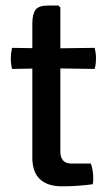

<svg xmlns="http://www.w3.org/2000/svg" viewBox="-20 -667 390 692"><path d="M96.5 -581Q96.5 -616 108 -631.5Q119.5 -647 152 -647H191L197.5 -640V-120.5Q197.5 -101 207 -89.2Q216.5 -77.5 238.5 -77.5H307.5Q311.5 -66.5 313.8 -52.8Q316 -39 316 -25.5Q316 -20 315.8 -14Q315.5 -8 314 -3Q289 0.5 260.5 2.5Q232 4.5 202.5 4.5Q151.5 4.5 124 -21.2Q96.5 -47 96.5 -98.5ZM321 -494.5Q326 -476 326 -457Q326 -446.5 325 -437.2Q324 -428 321 -418.5L157.5 -421L23.5 -418.5Q19 -437 19 -457Q19 -475 23.5 -494.5L159 -492.5Z"/></svg>

Font: Signika Light
Style: Regular
Weight: 400
Version: Version 2.003;gftools[0.9.32]